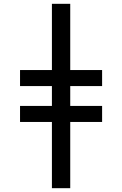

<svg xmlns="http://www.w3.org/2000/svg" viewBox="-20 -843 640 1006"><path d="M252 143V-204H85V-288H252V-392H85V-476H252V-823H348V-476H515V-392H348V-288H515V-204H348V143Z"/></svg>

Font: Iosevka SS04 Medium Extended
Style: Regular
Weight: 500
Width: 7
Monospace: yes
Designer: Belleve Invis
Foundry: Belleve Invis
Version: Version 19.0.0; ttfautohint (v1.8.4)